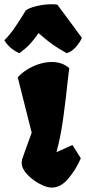

<svg xmlns="http://www.w3.org/2000/svg" viewBox="-69 -853 396 883"><path d="M45.9 -157.7Q64 -206.1 76.7 -242.7L12.7 -497.1Q27.8 -515.1 53.2 -531.5Q78.6 -547.9 109.1 -557.9Q139.6 -567.9 168.9 -567.9Q217.3 -567.9 249.5 -539.6Q247.1 -524.9 243.2 -487.3Q233.4 -395.5 223.1 -319.6Q212.9 -243.7 200.2 -191.4L190.9 -153.3L264.2 -186L302.7 -125Q281.2 -75.2 246.1 -32.7Q210.9 9.8 168.5 9.8Q145.5 9.8 112.3 -8.1Q79.1 -25.9 54.9 -52.2Q30.8 -78.6 30.8 -103.5Q30.8 -112.8 32.7 -120.1Q34.7 -127.4 45.9 -157.7ZM-48.8 -668Q-23.4 -693.8 -4.9 -720.5Q13.7 -747.1 38.6 -787.1L48.8 -804.2Q63 -816.4 99.1 -825Q135.3 -833.5 168.9 -833.5Q185.1 -833.5 194.8 -831.5L307.6 -679.2Q299.3 -658.7 279.5 -636.5Q259.8 -614.3 237.8 -608.4Q201.2 -628.4 172.6 -648.7Q144 -668.9 108.4 -700.7Q85 -667.5 66.7 -648.2Q48.3 -628.9 20 -608.4Q-3.4 -618.7 -21 -634.3Q-38.6 -649.9 -48.8 -668Z"/></svg>

Font: Fruktur
Style: Regular
Weight: 400
Designer: Viktoriya Grabowska
Foundry: Viktoriya Grabowska
Version: Version 1.004; ttfautohint (v1.4.1)